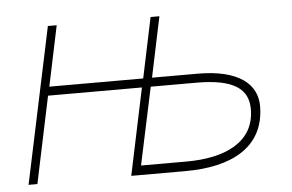

<svg xmlns="http://www.w3.org/2000/svg" viewBox="-43 -590 988 650"><g transform="rotate(-5 451.0 -265.0)"><path d="M29 0H59L121 -295H440L378 0H563C718 0 833 -57 833 -198C833 -271 773 -325 632 -325H477L520 -530H490L447 -325H128L171 -530H141ZM414 -32 470 -295H625C753 -295 801 -258 801 -190C801 -76 697 -32 569 -32Z"/></g></svg>

Font: Geist Thin
Style: Italic
Weight: 100
Italic angle: -12°
Designer: Basement.studio, Andrés Briganti, Mateo Zaragoza
Foundry: Basement.studio, Vercel, Andrés Briganti, Guido Ferreyra, Mateo Zaragoza
Version: Version 1.500